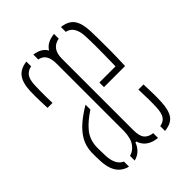

<svg xmlns="http://www.w3.org/2000/svg" viewBox="-180 -697 795 795"><g transform="rotate(-45 218.0 -299.5)"><path d="M41 -407Q40.5 -424 39.8 -441.8Q39 -459.5 39 -476.5Q39 -493.5 39.5 -507.5Q41.5 -554 59.2 -577Q77 -600 114.5 -604.5V-576.5Q94 -573 82.5 -558Q71 -543 70 -509Q69.5 -495.5 69.2 -478.2Q69 -461 69.2 -442.5Q69.5 -424 70 -407ZM276.5 4.5Q217 -1.5 202.5 -48.5H197Q190.5 -29.5 176.5 -16Q162.5 -2.5 142 2.5V-25Q164 -30.5 179.8 -51.5Q195.5 -72.5 197 -114V-508.5Q197 -539 187.2 -555.2Q177.5 -571.5 155.5 -576V-604.5Q177 -601.5 191 -593.2Q205 -585 213.5 -570.5Q231 -600 276.5 -604.5V-577Q227 -568 227 -509V-90.5Q227 -56 239.2 -41.2Q251.5 -26.5 276.5 -23.5ZM267 -302.5V-329.5H361.5Q363 -392.5 363 -437.5Q363 -482.5 361.5 -509Q357.5 -568.5 317 -576V-604.5Q355.5 -600 372.5 -577Q389.5 -554 391.5 -507.5Q392 -490.5 392.5 -462.5Q393 -434.5 392.8 -395Q392.5 -355.5 390.5 -302.5ZM107.5 3.5Q87.5 -1 72.8 -13.5Q58 -26 50 -46.2Q42 -66.5 40.5 -93.5Q40 -108 39.5 -121Q39 -134 39.5 -148Q41 -184 57.2 -211.8Q73.5 -239.5 100.8 -262.5Q128 -285.5 161.5 -305V-276.5Q121 -250.5 96.2 -220.8Q71.5 -191 70 -148Q70 -140 70.2 -125Q70.5 -110 71 -94.5Q74.5 -40.5 107.5 -26ZM317.5 4.5V-23.5Q340 -27.5 350 -42.5Q360 -57.5 361.5 -90.5Q362.5 -112 362.2 -137.5Q362 -163 360.5 -194.5H390.5Q392 -164.5 392.2 -139Q392.5 -113.5 391.5 -92Q389.5 -45.5 373.5 -22.5Q357.5 0.5 317.5 4.5Z"/></g></svg>

Font: Big Shoulders Stencil Display ExtraLight
Style: Regular
Weight: 250
Designer: Patric King
Foundry: XO Type Co
Version: Version 2.001